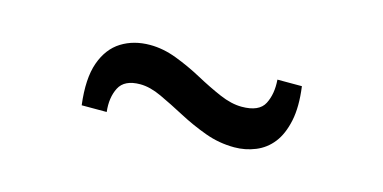

<svg xmlns="http://www.w3.org/2000/svg" viewBox="-32 -536 680 341"><g transform="rotate(15 308.5 -365.5)"><path d="M124 -299Q118 -347 128.5 -376.5Q139 -406 161.5 -420Q184 -434 214 -434Q238 -434 263 -424.5Q288 -415 312 -402Q336 -389 358 -379.5Q380 -370 399 -370Q431 -370 440.5 -388.5Q450 -407 448 -433H493Q498 -396 492.5 -370Q487 -344 474.5 -328Q462 -312 443.5 -304.5Q425 -297 405 -297Q377 -297 351 -306.5Q325 -316 300.5 -329Q276 -342 254.5 -352Q233 -362 215 -362Q186 -362 176.5 -343.5Q167 -325 170 -299Z"/></g></svg>

Font: Hubot Sans Condensed ExtraLight
Style: Regular
Weight: 400
Version: Version 2.000